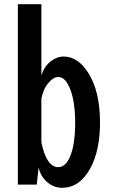

<svg xmlns="http://www.w3.org/2000/svg" viewBox="-20 -850 540 913"><path d="M64.9 -830.1H176.8V-492.2Q190.4 -533.7 220.7 -558.1Q250 -581.1 282.7 -581.1Q350.1 -581.1 398.9 -504.9Q455.6 -416.5 455.6 -268.1Q455.6 -134.3 409.7 -50.3Q359.4 43 274.9 43Q231.9 43 198.2 10.3Q171.4 -15.6 163.6 -53.2L154.8 27.8H64.9ZM176.8 -172.9Q201.2 -55.2 257.3 -55.2Q289.1 -55.2 310.1 -98.6Q337.4 -156.2 337.4 -266.1Q337.4 -375.5 309.1 -437Q288.1 -483.9 257.3 -483.9Q234.4 -483.9 211.4 -457Q185.5 -427.2 176.8 -380.9Z"/></svg>

Font: BIZ UDGothic
Style: Bold
Weight: 700
Monospace: yes
Designer: TypeBank Co., Ltd.
Foundry: Morisawa Inc.
Version: Version 1.05